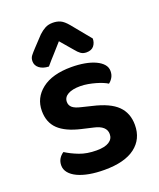

<svg xmlns="http://www.w3.org/2000/svg" viewBox="-136 -797 742 896"><g transform="rotate(-20 235.0 -349.0)"><path d="M228 15Q187 15 153.5 9Q120 3 95.5 -8.5Q71 -20 57.5 -36.5Q44 -53 44 -73Q44 -92 52.5 -106Q61 -120 75 -129Q103 -111 139.5 -97Q176 -83 224 -83Q265 -83 286 -96.5Q307 -110 307 -134Q307 -175 247 -188L191 -201Q117 -218 81.5 -252Q46 -286 46 -343Q46 -408 98 -448.5Q150 -489 244 -489Q280 -489 310.5 -483.5Q341 -478 363.5 -467.5Q386 -457 398.5 -442.5Q411 -428 411 -409Q411 -391 403 -377.5Q395 -364 384 -356Q375 -362 360.5 -368Q346 -374 328.5 -379Q311 -384 291.5 -387.5Q272 -391 253 -391Q214 -391 192 -378.5Q170 -366 170 -343Q170 -326 182.5 -315Q195 -304 226 -297L275 -285Q358 -266 395 -229.5Q432 -193 432 -134Q432 -64 380 -24.5Q328 15 228 15ZM232 -622Q207 -593 188 -572.5Q169 -552 148 -527Q119 -528 101.5 -541.5Q84 -555 84 -576Q84 -592 92.5 -603Q101 -614 117 -631L164 -681Q180 -696 196 -704.5Q212 -713 234 -713Q255 -713 271.5 -705.5Q288 -698 308 -674L385 -580Q385 -559 373 -544Q361 -529 336 -529Q319 -529 307.5 -537.5Q296 -546 285 -560Z"/></g></svg>

Font: Baloo 2 Latin SemiBold
Style: Regular
Weight: 400
Designer: Sarang Kulkarni and Ek Type
Foundry: Ek Type
Version: Version 1.001